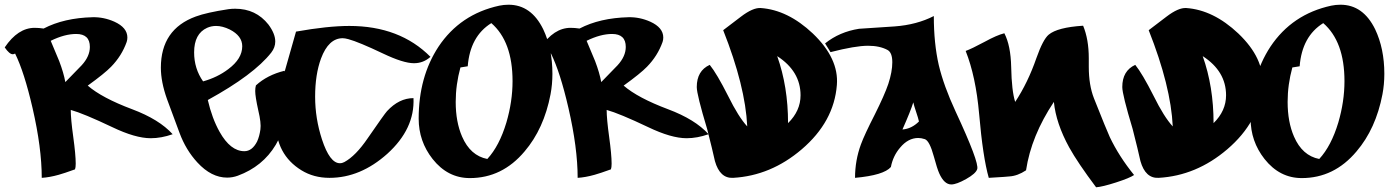

<svg xmlns="http://www.w3.org/2000/svg" viewBox="-45 -754 5889 814"><path d="M687 -185Q639 -168 594 -168Q529 -168 431 -215Q309 -273 255 -288Q255 -250 265.5 -174Q276 -98 276 -60Q276 -44 273 -36Q226 -19 204 -13Q165 -2 132 0Q132 -127 93 -296Q58 -448 19 -527Q14 -524 9 -524Q-5 -524 -25 -553Q31 -636 102 -636Q120 -636 140 -633Q226 -678 348 -681Q395 -682 440 -662Q495 -637 495 -595Q495 -585 492 -576Q471 -517 426 -471Q399 -443 327 -391Q387 -339 515 -291Q630 -248 687 -185ZM278 -610Q229 -610 170 -581Q204 -501 206 -495Q225 -445 232 -406Q255 -430 301 -477Q336 -515 336 -555Q336 -610 278 -610Z M963 -9Q941 -1 918 -1Q851 -1 792 -65Q743 -118 716 -191Q698 -238 663 -334Q637 -407 637 -467Q637 -630 785 -684Q831 -701 923 -715Q936 -717 952 -717Q1040 -717 1093 -650Q1122 -611 1122 -578Q1122 -553 1105 -531Q1031 -437 836 -330Q854 -252 886 -195Q932 -113 991 -113Q1024 -113 1045 -154Q1055 -176 1059 -205Q1063 -232 1050 -286Q1037 -345 1037 -368Q1037 -382 1040 -392Q1088 -436 1161 -454Q1174 -400 1174 -342Q1174 -225 1124 -140Q1069 -48 963 -9ZM982 -558Q982 -602 929 -629Q898 -644 871 -644Q851 -644 833 -636Q778 -611 778 -532Q778 -463 816 -409Q877 -426 923 -461Q982 -505 982 -558Z M1780 -513Q1750 -486 1710 -486Q1665 -486 1579 -527Q1476 -576 1432 -588Q1417 -592 1408 -592Q1348 -592 1316 -506Q1291 -438 1291 -344Q1291 -252 1320 -163Q1353 -62 1396 -62Q1406 -62 1415 -67Q1463 -93 1514 -168Q1585 -271 1596 -283Q1647 -338 1708 -338Q1714 -208 1597 -102Q1483 0 1352 0Q1285 0 1233 -32Q1124 -99 1124 -238Q1124 -313 1154 -423Q1173 -488 1210 -620Q1345 -644 1436 -644Q1650 -644 1780 -513Z M2289 -354Q2261 -208 2179 -112Q2084 1 1947 1Q1853 1 1789 -80Q1730 -155 1730 -251Q1730 -428 1814 -556Q1906 -694 2072 -730Q2091 -734 2111 -734Q2207 -734 2258 -630Q2297 -548 2297 -441Q2297 -396 2289 -354ZM2038 -656Q1948 -600 1938 -473L1907 -468Q1887 -395 1887 -322Q1887 -237 1914 -175Q1949 -94 2021 -80Q2072 -135 2102 -235Q2128 -324 2128 -410Q2128 -578 2038 -656Z M2959 -185Q2911 -168 2866 -168Q2801 -168 2703 -215Q2581 -273 2527 -288Q2527 -250 2537.5 -174Q2548 -98 2548 -60Q2548 -44 2545 -36Q2498 -19 2476 -13Q2437 -2 2404 0Q2404 -127 2365 -296Q2330 -448 2291 -527Q2286 -524 2281 -524Q2267 -524 2247 -553Q2303 -636 2374 -636Q2392 -636 2412 -633Q2498 -678 2620 -681Q2667 -682 2712 -662Q2767 -637 2767 -595Q2767 -585 2764 -576Q2743 -517 2698 -471Q2671 -443 2599 -391Q2659 -339 2787 -291Q2902 -248 2959 -185ZM2550 -610Q2501 -610 2442 -581Q2476 -501 2478 -495Q2497 -445 2504 -406Q2527 -430 2573 -477Q2608 -515 2608 -555Q2608 -610 2550 -610Z M3503 -394Q3491 -238 3354 -121Q3223 -9 3063 0Q3007 3 2986 -71Q2976 -117 2953 -207Q2909 -353 2909 -385Q2909 -454 2964 -479Q2994 -442 3042 -347Q3086 -258 3123 -218Q3115 -389 3021 -626Q3046 -645 3096.5 -683.5Q3147 -722 3180 -720Q3295 -712 3401 -612Q3512 -506 3503 -394ZM3296 -232Q3349 -284 3349 -350Q3349 -452 3250 -516Q3296 -387 3296 -232Z M4098 -37Q4092 -18 4051 5Q4010 28 3988 28Q3958 28 3937 -19Q3928 -39 3914 -91Q3896 -157 3876 -164Q3861 -169 3848 -169Q3805 -169 3771 -128Q3741 -93 3732 -46Q3702 -11 3580 0Q3580 -74 3605 -142Q3620 -183 3664 -269Q3705 -351 3721 -398Q3738 -450 3738 -490Q3738 -531 3718 -542Q3685 -560 3635 -560Q3581 -560 3476 -533L3453 -570Q3514 -619 3597 -632L3748 -642Q3842 -649 3914 -686Q3914 -570 3935 -478Q3956 -390 4006 -282Q4107 -65 4098 -37ZM3851 -239Q3848 -253 3839 -279.5Q3830 -306 3827 -320Q3816 -284 3781 -205Q3820 -208 3851 -239Z M4763 -12Q4744 1 4686.5 19.5Q4629 38 4602 40Q4524 -64 4488 -129Q4432 -231 4423 -322Q4421 -324 4420 -324Q4422 -324 4423 -322Q4327 -178 4305 -32Q4269 -8 4234 -6Q4231 -5 4147 0Q4122 -87 4106 -272Q4092 -430 4049 -538Q4074 -547 4130 -577Q4181 -605 4213 -613Q4240 -561 4242 -470Q4244 -368 4259 -322Q4313 -404 4349 -508Q4377 -587 4401 -607Q4438 -638 4547 -645Q4571 -587 4571 -507V-471Q4571 -393 4593 -337Q4647 -201 4660 -173Q4699 -91 4763 -12Z M5307 -394Q5295 -238 5158 -121Q5027 -9 4867 0Q4811 3 4790 -71Q4780 -117 4757 -207Q4713 -353 4713 -385Q4713 -454 4768 -479Q4798 -442 4846 -347Q4890 -258 4927 -218Q4919 -389 4825 -626Q4850 -645 4900.5 -683.5Q4951 -722 4984 -720Q5099 -712 5205 -612Q5316 -506 5307 -394ZM5100 -232Q5153 -284 5153 -350Q5153 -452 5054 -516Q5100 -387 5100 -232Z M5816 -354Q5788 -208 5706 -112Q5611 1 5474 1Q5380 1 5316 -80Q5257 -155 5257 -251Q5257 -428 5341 -556Q5433 -694 5599 -730Q5618 -734 5638 -734Q5734 -734 5785 -630Q5824 -548 5824 -441Q5824 -396 5816 -354ZM5565 -656Q5475 -600 5465 -473L5434 -468Q5414 -395 5414 -322Q5414 -237 5441 -175Q5476 -94 5548 -80Q5599 -135 5629 -235Q5655 -324 5655 -410Q5655 -578 5565 -656Z"/></svg>

Font: To Be Continued
Style: Regular
Weight: 400
Version: Macromedia Fontographer 4.1.4 9/2/97